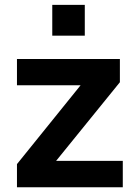

<svg xmlns="http://www.w3.org/2000/svg" viewBox="-20 -787 563 807"><path d="M496.1 0V-110.8H215.8L483.9 -441.4V-539.1H51.3V-428.7H318.8L51.3 -97.2V0ZM336.4 -637.2V-766.6H199.7V-637.2Z"/></svg>

Font: Winston
Style: Bold
Weight: 700
Designer: Vernon Adams, Kim Jin-seong, David Berlow, Cristiano Sobral
Foundry: The Winston Project Authors
Version: Version 3.004